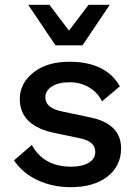

<svg xmlns="http://www.w3.org/2000/svg" viewBox="-20 -766 569 796"><path d="M435 -746 322 -578H210L97 -746H185L266 -639L347 -746ZM273 10Q198 10 136 -19Q74 -48 38 -101L112 -165Q161 -75 275 -75Q321 -75 348 -91.5Q375 -108 375 -136Q375 -179 315 -192L210 -214Q62 -243 62 -356Q62 -420 118 -465Q174 -510 268 -510Q419 -510 477 -408L403 -346Q384 -384 348 -404.5Q312 -425 270 -425Q222 -425 195 -407.5Q168 -390 168 -362Q168 -318 237 -304L351 -280Q482 -254 482 -151Q482 -78 425.5 -34Q369 10 273 10Z"/></svg>

Font: Elaine Sans Medium
Style: Regular
Weight: 500
Designer: Wei Huang
Foundry: Wei Huang
Version: Version 2.001;December 24, 2019;FontCreator 12.0.0.2547 64-b